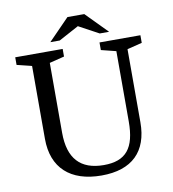

<svg xmlns="http://www.w3.org/2000/svg" viewBox="-96 -973 963 1068"><g transform="rotate(-10 386.0 -439.5)"><path d="M571 -769 452 -890H357L239 -769H292L405 -830L518 -769ZM592 -259C592 -108 539 -44 414 -44C282 -44 216 -116 216 -261V-656L300 -677V-720H32V-677L116 -656V-244C116 -81 215 11 392 11C564 11 655 -78 655 -243V-656L739 -677V-720H508V-677L592 -656Z"/></g></svg>

Font: Domine
Style: Regular
Weight: 400
Designer: Pablo Impallari, Rodrigo Fuenzalida, Brenda Gallo
Foundry: Pablo Impallari, Rodrigo Fuenzalida, Brenda Gallo
Version: Version 2.000